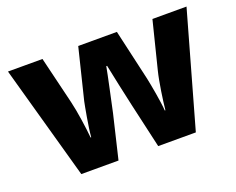

<svg xmlns="http://www.w3.org/2000/svg" viewBox="-93 -775 1067 868"><g transform="rotate(-20 440.5 -340.5)"><path d="M485 -281 534 -66H715L870 -615H706L649 -387C637 -340 624 -249 620 -207H617C614 -251 598 -337 591 -370L535 -615H349L289 -371C285 -352 266 -252 263 -207H260C256 -252 244 -338 232 -387L177 -615H11L164 -66H343L393 -276C404 -328 431 -451 437 -486H441C448 -451 474 -328 485 -281Z"/></g></svg>

Font: Noto Sans Malayalam UI ExtraBold
Style: Regular
Weight: 800
Designer: Jelle Bosma - Monotype Design Team
Foundry: Monotype Imaging Inc.
Version: Version 2.104